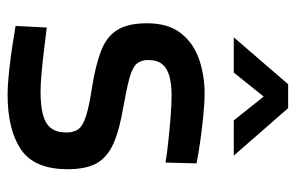

<svg xmlns="http://www.w3.org/2000/svg" viewBox="-157 -614 782 508"><g transform="rotate(90 234.0 -360.0)"><path d="M230.8 10.9Q206 10.9 172.9 7.4Q139.7 4 106.7 -0.9Q73.7 -5.9 48.8 -10.1L52.8 -92.7Q78.4 -89.7 110.5 -85.7Q142.7 -81.7 173.3 -79Q203.9 -76.3 221.9 -76.3Q259.5 -76.3 283.5 -82.7Q307.5 -89.1 319 -103.9Q330.5 -118.7 330.5 -144.8Q330.5 -165.1 321.2 -177Q311.9 -189 285.6 -197.1Q259.3 -205.3 208.1 -213Q152.6 -222 115.4 -236.1Q78.2 -250.1 59.9 -278.3Q41.6 -306.4 41.6 -358.1Q41.6 -414.2 67.9 -447.6Q94.2 -481 136.5 -495.6Q178.9 -510.3 226.4 -510.3Q253.8 -510.3 287.6 -506.8Q321.5 -503.4 355 -498.6Q388.4 -493.9 412.2 -489L410.2 -407Q385.7 -411 352.5 -414.5Q319.4 -418 287.3 -420.5Q255.2 -423 232.7 -423Q202.5 -423 181.6 -417.2Q160.6 -411.4 149.7 -398.1Q138.8 -384.7 138.8 -360.7Q138.8 -342.2 148.4 -331Q158.1 -319.7 184.7 -312.1Q211.3 -304.6 261.4 -295.6Q322.4 -285.6 358.9 -269.6Q395.5 -253.5 411.6 -225.4Q427.7 -197.3 427.7 -147.8Q427.7 -59.8 375.3 -24.4Q322.9 10.9 230.8 10.9ZM78.8 -587.5 202.9 -731.4H266.1L391.8 -587.5H298.6L235.5 -666.7L172 -587.5Z"/></g></svg>

Font: Titillium Web SemiBold
Style: Regular
Weight: 600
Designer: Mohamed Gaber, Accademia di Belle Arti di Urbino
Foundry: Kief Type Foundry, Accademia di Belle Arti di Urbino
Version: Version 3.000; ttfautohint (v1.8.4)